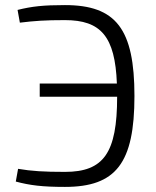

<svg xmlns="http://www.w3.org/2000/svg" viewBox="-20 -722 614 754"><path d="M58 -633C116 -640 156 -643 235 -643C376 -643 432 -579 439 -394H136V-342H440C440 -121 387 -47 235 -47C152 -47 104 -50 51 -59L42 -9C98 6 147 12 235 12C436 12 508 -82 508 -345C508 -608 436 -702 235 -702C150 -702 105 -697 49 -683Z"/></svg>

Font: SnT
Style: Regular
Weight: 300
Designer: Natanael Gama
Version: Version 1.001;PS 001.001;hotconv 1.0.70;makeotf.lib2.5.58329